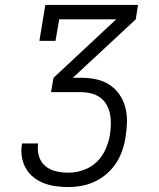

<svg xmlns="http://www.w3.org/2000/svg" viewBox="-20 -755 640 775"><path d="M256 0Q230 0 204.5 -3.5Q179 -7 156 -16Q133 -25 114 -40.5Q95 -56 83.5 -77Q72 -98 68 -123.5Q64 -149 69 -175V-176H134Q130 -150 137 -125.5Q144 -101 162 -85.5Q180 -70 205 -64Q230 -58 256 -58Q286 -58 316.5 -68.5Q347 -79 370 -101Q393 -123 406 -152.5Q419 -182 424 -212Q427 -233 427.5 -254.5Q428 -276 424 -295.5Q420 -315 410 -332.5Q400 -350 384 -361.5Q368 -373 348 -378Q328 -383 307 -383H186L196 -441L449 -677H219L204 -590H139L163 -735H537L528 -677L274 -441H307Q338 -441 367.5 -435Q397 -429 421 -413.5Q445 -398 461.5 -374.5Q478 -351 485.5 -323Q493 -295 492.5 -264Q492 -233 487 -203Q483 -176 474 -149Q465 -122 449.5 -98Q434 -74 412 -54.5Q390 -35 363.5 -22.5Q337 -10 310 -5Q283 0 256 0Z"/></svg>

Font: Iosevka Etoile Light
Style: Italic
Weight: 300
Italic angle: -9°
Designer: Belleve Invis
Foundry: Belleve Invis
Version: Version 22.1.2; ttfautohint (v1.8.4)